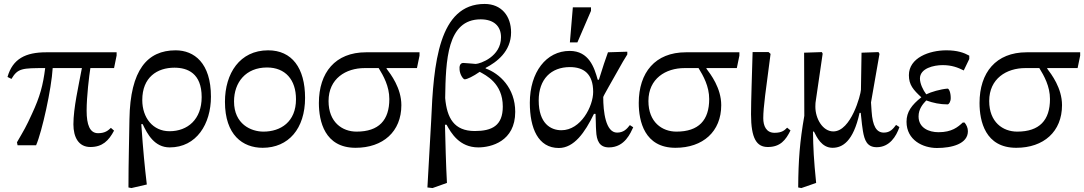

<svg xmlns="http://www.w3.org/2000/svg" viewBox="-20 -736 5494 973"><path d="M571 -455V-471H214C110 -471 44 -438 18 -346L38 -336C70 -390 92 -391 209 -391C198 -304 183 -247 142 -159C111 -91 103 -79 66 -15L69 0H163C193 -69 241 -286 247 -391H395C378 -300 352 -188 352 -106C352 -41 378 9 438 9C499 9 531 -23 558 -74L542 -88C528 -75 513 -61 477 -61C435 -61 419 -104 419 -175C419 -248 432 -354 438 -391H558Z M724 199C713 105 706 34 696 -107H703C727 -56 763 11 840 11C976 11 1049 -108 1049 -246C1049 -417 964 -481 870 -481C727 -481 640 -382 636 -132C635 -41 631 81 631 214L646 217ZM701 -229C701 -344 776 -393 864 -393C930 -393 1002 -365 1002 -244C1002 -131 931 -71 839 -71C755 -71 701 -139 701 -229Z M1480 -233C1480 -118 1402 -69 1315 -69C1252 -69 1166 -107 1166 -222C1166 -319 1226 -394 1333 -394C1426 -394 1480 -332 1480 -233ZM1339 -481C1195 -481 1120 -364 1120 -220C1120 -52 1210 13 1311 13C1442 13 1526 -84 1526 -240C1526 -392 1459 -481 1339 -481Z M2106 -454V-471H1835C1679 -471 1596 -368 1596 -214C1596 -122 1625 13 1782 13C1921 13 2014 -69 2014 -203C2014 -290 1960 -360 1939 -388V-391H2093ZM1899 -391C1923 -352 1953 -299 1953 -234C1953 -127 1900 -69 1787 -69C1714 -69 1645 -117 1645 -224C1645 -338 1733 -391 1828 -391Z M2570 -572C2570 -655 2521 -716 2436 -716C2203 -716 2177 -414 2165 -123L2146 214L2172 217L2245 191C2240 102 2237 -21 2235 -104H2243C2266 -62 2308 11 2404 11C2468 11 2591 -19 2591 -169C2591 -291 2511 -364 2441 -389V-392C2497 -421 2570 -475 2570 -572ZM2386 -72C2281 -72 2245 -138 2236 -239C2239 -430 2245 -638 2416 -638C2481 -638 2519 -605 2519 -547C2519 -449 2414 -413 2391 -412C2388 -412 2338 -417 2328 -417C2311 -417 2307 -400 2309 -382C2311 -358 2327 -334 2335 -334C2347 -334 2378 -349 2411 -372C2441 -355 2528 -315 2528 -196C2528 -99 2473 -72 2386 -72Z M3009 -332C2992 -393 2965 -478 2867 -478C2748 -478 2665 -370 2665 -215C2665 -86 2707 14 2812 14C2889 14 2944 -64 2990 -159H2998C3000 -126 2999 -99 3001 -74C3003 -21 3019 11 3066 11C3147 11 3176 -64 3189 -91L3172 -102C3156 -81 3139 -64 3107 -64C3049 -64 3037 -171 3037 -244C3037 -249 3078 -319 3137 -424L3159 -460V-474L3061 -471C3048 -435 3035 -397 3015 -332ZM2825 -76C2771 -76 2710 -110 2710 -227C2710 -335 2773 -396 2868 -396C2937 -396 2986 -363 2986 -270C2986 -198 2924 -76 2825 -76ZM2868 -521H2906L2975 -681V-699H2883Z M3727 -454V-471H3456C3300 -471 3217 -368 3217 -214C3217 -122 3246 13 3403 13C3542 13 3635 -69 3635 -203C3635 -290 3581 -360 3560 -388V-391H3714ZM3520 -391C3544 -352 3574 -299 3574 -234C3574 -127 3521 -69 3408 -69C3335 -69 3266 -117 3266 -224C3266 -338 3354 -391 3449 -391Z M3786 -157C3786 -33 3815 9 3871 9C3934 9 3962 -26 3986 -75L3969 -89C3956 -76 3943 -63 3905 -63C3863 -63 3848 -98 3848 -137C3848 -193 3861 -279 3885 -463L3875 -472H3794C3791 -362 3786 -226 3786 -157Z M4437 -463 4432 -472 4346 -469 4343 -281C4342 -256 4293 -70 4203 -70C4149 -70 4112 -135 4112 -195C4112 -207 4113 -217 4113 -217L4149 -464L4145 -472L4055 -469L4056 -149C4033 -17 4026 74 4025 214L4041 217L4116 191C4104 73 4101 12 4100 -69H4105C4119 -41 4144 13 4199 13C4248 13 4304 -17 4336 -164H4342C4347 -111 4350 -92 4353 -72C4361 -25 4374 10 4423 10C4488 10 4522 -45 4538 -92L4521 -103C4506 -83 4491 -64 4459 -64C4422 -64 4402 -96 4397 -172C4396 -187 4394 -211 4394 -217Z M4674 -258C4658 -279 4642 -312 4642 -338C4642 -390 4712 -406 4757 -406C4803 -406 4834 -394 4864 -379L4892 -437V-454C4865 -469 4831 -481 4776 -481C4689 -481 4586 -443 4586 -355C4586 -306 4608 -281 4649 -243C4600 -204 4574 -169 4574 -119C4574 -26 4657 14 4728 14C4804 14 4885 -7 4885 -71C4885 -88 4878 -103 4868 -115H4859C4834 -92 4804 -66 4736 -66C4687 -66 4635 -88 4635 -146C4635 -184 4657 -209 4674 -227C4710 -214 4744 -207 4782 -207C4789 -207 4798 -221 4798 -239C4798 -268 4789 -287 4782 -287C4746 -284 4698 -270 4674 -258Z M5454 -454V-471H5183C5027 -471 4944 -368 4944 -214C4944 -122 4973 13 5130 13C5269 13 5362 -69 5362 -203C5362 -290 5308 -360 5287 -388V-391H5441ZM5247 -391C5271 -352 5301 -299 5301 -234C5301 -127 5248 -69 5135 -69C5062 -69 4993 -117 4993 -224C4993 -338 5081 -391 5176 -391Z"/></svg>

Font: STIX Two Math
Style: Regular
Weight: 400
Designer: Ross Mills, John Hudson & Paul Hanslow, Tiro Typeworks Ltd; with portions MicroPress Inc., with additions and correction
Foundry: Tiro Typeworks Ltd
Version: Version 2.02 b142